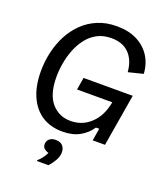

<svg xmlns="http://www.w3.org/2000/svg" viewBox="-157 -771 957 1101"><g transform="rotate(20 321.0 -220.5)"><path d="M276.7 12.5Q204.2 12.5 152.1 -21.2Q100 -55 71.7 -118.8Q43.3 -182.5 43.3 -270.8Q43.3 -330 56.2 -387.1Q69.2 -444.2 95 -493.8Q120.8 -543.3 159.6 -581.2Q198.3 -619.2 250 -640.8Q301.7 -662.5 366.7 -662.5Q435.8 -662.5 487.1 -637.5Q538.3 -612.5 568.8 -566.7Q599.2 -520.8 603.3 -458.3L513.3 -435.8Q507.5 -507.5 468.3 -547.5Q429.2 -587.5 360 -587.5Q310.8 -587.5 274.2 -567.9Q237.5 -548.3 211.7 -515Q185.8 -481.7 169.6 -440.4Q153.3 -399.2 145.8 -355.4Q138.3 -311.7 138.3 -271.7Q138.3 -165 183.8 -112.9Q229.2 -60.8 300 -60.8Q371.7 -60.8 422.9 -109.6Q474.2 -158.3 489.2 -243.3H274.2L286.7 -318.3H586.7L533.3 0H458.3L470.8 -75H450.8Q425 -35.8 382.1 -11.7Q339.2 12.5 276.7 12.5ZM198.3 220.8V215.8Q212.5 204.2 225.8 186.2Q239.2 168.3 244.2 154.2Q229.2 150.8 217.9 141.2Q206.7 131.7 206.7 114.2Q206.7 95 220.8 82.5Q235 70 259.2 70Q286.7 70 301.2 85Q315.8 100 315.8 125.8Q315.8 150.8 301.2 176.2Q286.7 201.7 268.3 220.8Z"/></g></svg>

Font: Familjen Grotesk
Style: Italic
Weight: 400
Italic angle: -9.46201°
Designer: Anders Wikstroem, Jonas Baeckman, Matilda Gysing, Kristian Moeller
Foundry: Familjen STHLM AB
Version: Version 2.000